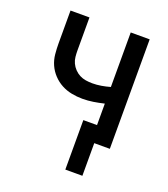

<svg xmlns="http://www.w3.org/2000/svg" viewBox="-126 -611 752 857"><g transform="rotate(20 250.0 -182.5)"><path d="M364 155H283V-80H348V-182Q323 -176 297.5 -172Q272 -168 246 -168Q220 -168 194.5 -173Q169 -178 146.5 -190Q124 -202 106 -221Q88 -240 77.5 -263.5Q67 -287 64.5 -313Q62 -339 62 -364V-520H152V-364Q152 -349 153.5 -333.5Q155 -318 161.5 -304Q168 -290 179 -278.5Q190 -267 203.5 -260Q217 -253 232.5 -250.5Q248 -248 264 -248Q285 -248 306 -251.5Q327 -255 348 -261V-520H438V0H364Z"/></g></svg>

Font: Iosevka Term Medium
Style: Regular
Weight: 500
Monospace: yes
Designer: Belleve Invis
Foundry: Belleve Invis
Version: Version 26.3.1